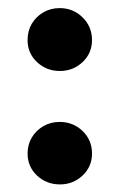

<svg xmlns="http://www.w3.org/2000/svg" viewBox="-20 -457 302 486"><path d="M131.8 9.8Q97.7 9.8 73.7 -12.7Q49.8 -35.2 49.8 -68.4Q49.8 -90.8 60.5 -108.9Q71.3 -127 89.8 -137.7Q108.4 -148.4 130.9 -148.4Q165 -148.4 189 -125.5Q212.9 -102.5 212.9 -68.4Q212.9 -35.2 189 -12.7Q165 9.8 131.8 9.8ZM131.8 -277.3Q97.7 -277.3 73.7 -299.8Q49.8 -322.3 49.8 -355.5Q49.8 -378.9 60.5 -397Q71.3 -415 89.8 -425.8Q108.4 -436.5 130.9 -436.5Q165 -436.5 189 -413.1Q212.9 -389.6 212.9 -355.5Q212.9 -322.3 189 -299.8Q165 -277.3 131.8 -277.3Z"/></svg>

Font: Crimson Pro SemiBold
Style: Regular
Weight: 600
Designer: Jacques Le Bailly
Foundry: Baron von Fonthausen
Version: Version 1.003